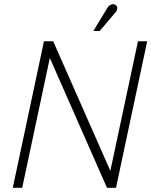

<svg xmlns="http://www.w3.org/2000/svg" viewBox="-20 -897 723 917"><path d="M529 -835Q536 -842 538.5 -849Q541 -856 539.5 -863Q538 -870 531 -874Q526 -878 518.5 -877Q511 -876 504 -871.5Q497 -867 492 -858L426 -749H456ZM683 -700H639L507 -81L234 -700H190L41 0H86L218 -620L491 0H534Z"/></svg>

Font: Advent Pro Light
Style: Italic
Weight: 300
Italic angle: -12°
Version: Version 3.000